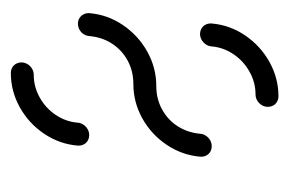

<svg xmlns="http://www.w3.org/2000/svg" viewBox="-114 -446 559 372"><g transform="rotate(-90 166.0 -259.5)"><path d="M286.7 -151.9Q292.6 -151.9 297.6 -148.9Q302.6 -145.9 305 -140.7Q307.4 -135.6 307 -129.6Q304.1 -94.4 283.9 -64.6Q263.7 -34.8 232.4 -17.4Q201.1 0 165.9 0Q160 0 155 -3Q150 -5.9 147.6 -11.1Q145.2 -16.3 145.6 -22.2Q145.9 -28.1 149.4 -33.3Q153 -38.5 158.3 -41.5Q163.7 -44.4 169.6 -44.4Q192.6 -44.4 213.3 -55.9Q234.1 -67.4 247.4 -87Q260.7 -106.7 262.6 -129.6Q263 -135.6 266.5 -140.7Q270 -145.9 275.4 -148.9Q280.7 -151.9 286.7 -151.9ZM306.7 -388.5Q312.6 -388.5 317.4 -385.6Q322.2 -382.6 324.8 -377.4Q327.4 -372.2 327 -366.3Q324.1 -331.1 303.9 -301.3Q283.7 -271.5 252.4 -254.1Q221.1 -236.7 185.9 -236.7Q161.1 -236.7 140.9 -225.7Q120.7 -214.8 108.1 -195.6Q95.6 -176.3 93.3 -151.5Q93 -145.6 89.4 -140.4Q85.9 -135.2 80.6 -132.2Q75.2 -129.3 69.3 -129.3Q63.3 -129.3 58.3 -132.2Q53.3 -135.2 50.9 -140.4Q48.5 -145.6 48.9 -151.5Q51.9 -186.7 71.9 -216.5Q91.9 -246.3 123.1 -263.7Q154.4 -281.1 189.6 -281.1Q214.4 -281.1 234.8 -292Q255.2 -303 267.8 -322.2Q280.4 -341.5 282.6 -366.3Q283 -372.2 286.3 -377.4Q289.6 -382.6 295.2 -385.6Q300.7 -388.5 306.7 -388.5ZM90.7 -366.7Q84.8 -366.7 79.8 -369.6Q74.8 -372.6 72.4 -377.8Q70 -383 70.4 -388.9Q73.3 -424.1 93.3 -453.9Q113.3 -483.7 144.6 -501.1Q175.9 -518.5 211.1 -518.5Q217 -518.5 222 -515.6Q227 -512.6 229.4 -507.4Q231.9 -502.2 231.5 -496.3Q231.1 -490.4 227.6 -485.2Q224.1 -480 218.7 -477Q213.3 -474.1 207.4 -474.1Q184.4 -474.1 163.7 -462.6Q143 -451.1 129.8 -431.5Q116.7 -411.9 114.8 -388.9Q114.4 -383 110.9 -377.8Q107.4 -372.6 102 -369.6Q96.7 -366.7 90.7 -366.7Z"/></g></svg>

Font: 26F Galaxy Sans Oblique
Style: Regular
Weight: 400
Italic angle: -5°
Designer: C₂₉H₂₅N₃O₅
Version: Version 1.200;FEAKit 1.0